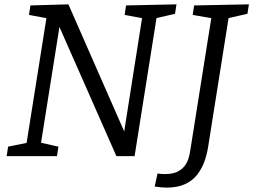

<svg xmlns="http://www.w3.org/2000/svg" viewBox="-20 -718 1165 883"><path d="M559.8 -693 791.6 -698 784.9 -654.5 689 -632.5 701.7 -647.2 599 0H515.3L246 -610.7L256.1 -611.3L166.8 -49.2L160.1 -63.5L248.7 -43.5L242.1 0H10.6L17.3 -43.5L113.9 -63.2L100.5 -49.2L195.5 -647.2L205.2 -632.2L113.2 -649.5L119.9 -693L294.6 -698L558.5 -97L548.5 -96.4L635.4 -647.9L645.1 -632.2L553.2 -649.5ZM872.8 -693 1124.7 -698 1118 -654.5 1020.4 -632.5 1033.1 -647.2 937.1 -42.2Q931.8 -7.7 919.7 25.7Q907.7 59 886.3 86.1Q865 113.1 830.6 128.9Q796.2 144.8 746.5 144.8Q720.1 144.8 691.4 139.8L704.5 79.9Q712.5 81.2 720.8 81.9Q729.1 82.5 738.5 82.5Q775.1 82.5 797 71.2Q818.8 59.9 830.8 42.9Q842.8 25.9 847.9 7.1Q853.1 -11.8 855.1 -26.4L953.7 -647.2L964.4 -632.2L866.1 -649.5Z"/></svg>

Font: Bitter Thin
Style: Italic
Weight: 100
Italic angle: -9°
Designer: Sol Matas, and Bitter project Authors
Foundry: Sol Matas
Version: Version 2.002